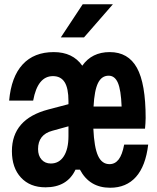

<svg xmlns="http://www.w3.org/2000/svg" viewBox="-20 -866 740 903"><path d="M498 17Q401 17 356 -68H335Q296 15 194 15Q121 15 78.5 -31Q36 -77 36 -155Q36 -306 207 -351L302 -376V-390Q302 -451 284 -479.5Q266 -508 229 -508Q157 -508 136 -393H23Q33 -505 86.5 -563Q140 -621 233 -621Q322 -621 367 -557Q412 -621 496 -621Q583 -621 624 -547Q665 -473 665 -311Q665 -299 664 -285.5Q663 -272 662 -261H419Q423 -173 441 -133.5Q459 -94 495 -94Q521 -94 538 -116Q555 -138 564 -186H677Q665 -85 619.5 -34Q574 17 498 17ZM491 -510Q458 -510 441 -475.5Q424 -441 420 -365H552Q549 -443 534.5 -476.5Q520 -510 491 -510ZM159 -165Q159 -134 175.5 -115.5Q192 -97 219 -97Q258 -97 280 -131Q302 -165 302 -226V-272L226 -251Q159 -233 159 -165ZM266 -690 369 -846H511L375 -690Z"/></svg>

Font: Martian Mono Medium
Style: Regular
Weight: 500
Monospace: yes
Designer: Roman Shamin
Foundry: Evil Martians
Version: Version 1.000; ttfautohint (v1.8.4.7-5d5b)